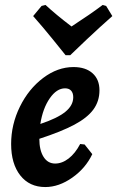

<svg xmlns="http://www.w3.org/2000/svg" viewBox="-20 -744 474 776"><path d="M139 -183Q139 -137 156 -110Q173 -83 203 -83Q231 -83 257.5 -103.5Q284 -124 304 -162L322 -160L353 -121Q326 -64 272 -26Q218 12 163 12Q99 12 62 -35Q25 -82 25 -162Q25 -241 60.5 -313Q96 -385 154.5 -429Q213 -473 277 -473Q326 -473 354 -448Q382 -423 382 -379Q382 -335 357.5 -301.5Q333 -268 280.5 -240Q228 -212 139 -183ZM143 -243Q212 -266 244 -292Q276 -318 276 -351Q276 -368 267.5 -377.5Q259 -387 243 -387Q209 -387 181 -346.5Q153 -306 143 -243ZM164 -724Q206 -685 269 -637Q346 -687 395 -724L409 -720L434 -679Q384 -635 331.5 -585.5Q279 -536 264 -521H245Q233 -536 193 -585.5Q153 -635 114 -679L148 -720Z"/></svg>

Font: Alegreya
Style: Bold Italic
Weight: 700
Italic angle: -7°
Designer: Juan Pablo del Peral
Foundry: Huerta Tipografica
Version: Version 2.007; ttfautohint (v1.6)